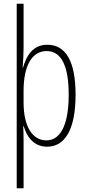

<svg xmlns="http://www.w3.org/2000/svg" viewBox="-20 -780 471 1034"><path d="M387 -270C387 -450 334 -539 235 -539C158 -539 123 -482 104 -416H102C105 -454 107 -494 107 -525V-760H70V234H107V-29C107 -59 106 -85 105 -100H108C123 -46 160 10 234 10C327 10 387 -78 387 -270ZM350 -270C350 -95 299 -24 230 -24C157 -24 107 -95 107 -228V-291C107 -426 152 -505 231 -505C312 -505 350 -422 350 -270Z"/></svg>

Font: Noto Sans Kannada ExtraCondensed ExtraLight
Style: Regular
Weight: 200
Width: 2
Designer: Jelle Bosma - Monotype Design Team
Foundry: Monotype Imaging Inc.
Version: Version 2.005